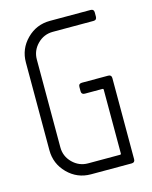

<svg xmlns="http://www.w3.org/2000/svg" viewBox="-100 -703 609 769"><g transform="rotate(-15 204.5 -318.0)"><path d="M45.4 -500Q45.4 -556.2 85.2 -596.2Q125 -636.2 181.6 -636.2H350.1Q363.8 -636.2 363.8 -622.6V-605.5Q363.8 -590.8 350.1 -590.8H181.6Q144 -590.8 117.4 -564Q90.8 -537.1 90.8 -500V-136.2Q90.8 -98.6 117.7 -72Q144.5 -45.4 181.6 -45.4H314Q318.4 -45.4 318.4 -49.8V-314Q318.4 -318.4 314 -318.4H241.2Q227.1 -318.4 227.1 -332V-350.1Q227.1 -363.8 241.2 -363.8H350.1Q363.8 -363.8 363.8 -350.1V-13.7Q363.8 0 350.1 0H181.6Q125 0 85.2 -40Q45.4 -80.1 45.4 -136.2Z"/></g></svg>

Font: GOSTRUS
Style: type A
Weight: 200
Designer: Юрий и Татьяна Кривогуз
Version: Version 01.0